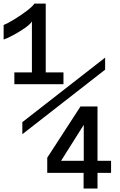

<svg xmlns="http://www.w3.org/2000/svg" viewBox="-58 -886 678 1083"><path d="M-37.5 -663V-745Q-16 -753.5 22 -776.5Q60 -799.5 93 -824.8Q126 -850 136 -865.5H200V-477.5H300V-411H23V-477.5H122V-765Q113 -749.5 82 -727.8Q51 -706 15.5 -687.2Q-20 -668.5 -37.5 -663ZM413.5 89H208.5V3.5L396 -285.5H492V21H568.5V89H492V177.5H413.5ZM414.5 21V-182L286.5 21ZM535 -561V-493L68 -129V-197Z"/></svg>

Font: JuliaMono
Style: Regular
Weight: 400
Monospace: yes
Designer: cormullion
Foundry: corm
Version: Version 0.055; ttfautohint (v1.8.4)